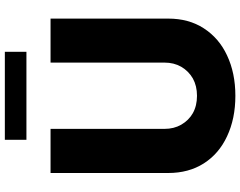

<svg xmlns="http://www.w3.org/2000/svg" viewBox="-116 -832 958 765"><g transform="rotate(-90 362.5 -450.0)"><path d="M495.1 -273.4V-727.1H670.4V-258.3Q670.4 -176.3 631.8 -116.7Q592.3 -55.7 523.9 -23.9Q453.6 9.3 362.8 9.3Q271.5 9.3 201.2 -23.9Q131.8 -56.2 93.3 -116.7Q55.2 -176.8 55.2 -258.3V-727.1H231V-273.4Q231 -235.4 247.6 -206.5Q265.1 -176.3 293.5 -160.2Q323.2 -143.6 362.8 -143.6Q402.3 -143.6 432.1 -160.2Q461.4 -177.2 478.5 -206.5Q495.1 -235.4 495.1 -273.4ZM187.5 -909.2H538.1V-823.2H187.5Z"/></g></svg>

Font: My Font
Style: Regular
Weight: 500
Designer: Rasmus Andersson
Foundry: rsms
Version: Version 0.001